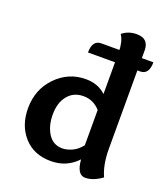

<svg xmlns="http://www.w3.org/2000/svg" viewBox="-137 -816 817 938"><g transform="rotate(20 271.5 -347.0)"><path d="M260.3 -70.8Q283.7 -70.8 310.5 -82.8Q337.4 -94.7 359.4 -123V-306.2Q323.7 -346.2 272.5 -346.2Q220.7 -346.2 190.7 -309.1Q160.6 -272 160.6 -210.9Q160.6 -151.9 186.5 -111.3Q212.4 -70.8 260.3 -70.8ZM475.6 -146.5Q475.6 -64 501.5 -7.3Q455.6 25.9 414.6 25.9Q371.6 25.9 365.7 -51.8Q311 6.8 228.5 6.8Q140.6 6.8 88.6 -51Q36.6 -108.9 36.6 -198.2Q36.6 -296.4 100.6 -362.3Q164.6 -428.2 254.4 -428.2Q318.8 -428.2 359.4 -389.2V-608.9Q359.4 -633.8 354.2 -655.8Q349.1 -677.7 337.9 -693.8Q369.6 -719.7 412.6 -719.7Q475.6 -719.7 475.6 -658.2ZM489.7 -554.2H218.8Q218.8 -618.2 265.1 -618.2H535.6Q535.6 -554.2 489.7 -554.2Z"/></g></svg>

Font: Bainsley
Style: Bold
Weight: 700
Designer: Paul James MIller
Foundry: High-Logic / Made with FontCreator
Version: Version 1.411;March 28, 2021;FontCreator 13.0.0.2683 64-bit